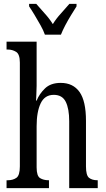

<svg xmlns="http://www.w3.org/2000/svg" viewBox="-20 -976 549 996"><path d="M14 0V-41H21Q47 -41 65 -53.5Q83 -66 83 -113V-651Q83 -695 63.5 -707Q44 -719 21 -719H14V-760H170V-531Q170 -507 168.5 -483.5Q167 -460 167 -454H170Q184 -489 213.5 -517.5Q243 -546 295 -546Q359 -546 392.5 -499Q426 -452 426 -349V-113Q426 -66 442 -53.5Q458 -41 485 -41H487V0H339V-347Q339 -412 321 -448Q303 -484 259 -484Q212 -484 191 -440Q170 -396 170 -321V-108Q170 -63 188 -52Q206 -41 232 -41H234V0ZM213 -796Q205 -819 190 -845.5Q175 -872 159.5 -898Q144 -924 131 -943V-956H168Q189 -931 212.5 -905.5Q236 -880 254 -851Q272 -880 295.5 -905.5Q319 -931 340 -956H377V-943Q365 -924 349 -898Q333 -872 319 -845.5Q305 -819 296 -796Z"/></svg>

Font: Noto Serif ExtraCondensed
Style: Regular
Weight: 400
Width: 2
Designer: Monotype Design Team
Foundry: Monotype Imaging Inc.
Version: Version 2.015